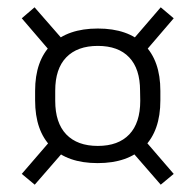

<svg xmlns="http://www.w3.org/2000/svg" viewBox="-20 -572 534 525"><path d="M247 -126Q164.5 -126 120.2 -170.2Q76 -214.5 76 -297.5V-323.5Q76 -406 120.5 -450Q165 -494 247.5 -494Q330 -494 374.2 -450Q418.5 -406 418.5 -323.5V-297.5Q418.5 -214.5 374 -170.2Q329.5 -126 247 -126ZM247.5 -173Q303.5 -173 333.5 -204.5Q363.5 -236 363.5 -296.5L363 -324Q363 -384 333.2 -415.2Q303.5 -446.5 247.5 -446.5Q191.5 -446.5 161.2 -415.2Q131 -384 131 -324V-296.5Q131 -236 161.2 -204.5Q191.5 -173 247.5 -173ZM333 -166.5 368 -197.5 455 -96.5 419.5 -67ZM127.5 -198.5 161.5 -166.5 75 -67 39.5 -96.5ZM160.5 -453.5 124 -423.5 39.5 -522 74.5 -552ZM368 -420.5 333 -451.5 419.5 -552 455 -522Z"/></svg>

Font: Anek Malayalam Light
Style: Regular
Weight: 300
Version: Version 1.003